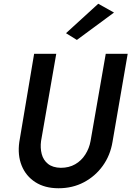

<svg xmlns="http://www.w3.org/2000/svg" viewBox="-20 -987 701 1024"><path d="M162 -700 83 -230Q73 -160 95.5 -104Q118 -48 168.5 -15.5Q219 17 292 17Q367 17 427.5 -15Q488 -47 528 -102.5Q568 -158 580 -230L661 -700H544L463 -235Q456 -196 435 -163Q414 -130 381 -111Q348 -92 304 -92Q261 -93 236 -113Q211 -133 202.5 -165.5Q194 -198 199 -235L280 -700ZM588 -920 504 -967 332 -810 390 -774Z"/></svg>

Font: Jost Medium
Style: Italic
Weight: 500
Italic angle: -5°
Version: Version 3.710